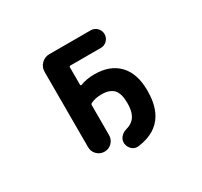

<svg xmlns="http://www.w3.org/2000/svg" viewBox="-165 -979 1330 1263"><g transform="rotate(-30 500.0 -347.0)"><path d="M475.6 0Q475.6 -3.9 475.6 -7.8Q475.6 -29.3 490.2 -46.9Q506.8 -67.4 534.2 -75.2Q570.3 -85 590.8 -105.5Q627 -141.6 627 -219.7Q627 -293.9 598.1 -324.7Q569.3 -355.5 506.8 -355.5Q460.9 -355.5 425.8 -338.9Q417 -335 417 -325.2V-98.6Q417 -65.4 394 -42Q371.1 -18.6 337.9 -18.6Q304.7 -18.6 281.2 -42Q257.8 -65.4 257.8 -98.6V-670.9Q257.8 -706.1 282.7 -731Q307.6 -755.9 342.8 -755.9H657.2Q684.6 -755.9 704.1 -736.3Q723.6 -716.8 723.6 -689Q723.6 -661.1 704.1 -641.6Q684.6 -622.1 657.2 -622.1H426.8Q417 -622.1 417 -612.3V-480.5Q417 -477.5 419.9 -475.6Q422.9 -473.6 425.8 -474.6Q469.7 -493.2 533.2 -493.2Q651.4 -493.2 716.8 -424.3Q782.2 -355.5 782.2 -225.6Q782.2 -154.3 764.6 -100.6Q746.1 -45.9 710.4 -9.8Q674.8 26.4 619.1 45.9Q587.9 56.6 550.8 61.5Q545.9 62.5 541 62.5Q518.6 62.5 501 47.9Q479.5 29.3 475.6 0Z"/></g></svg>

Font: Rounded-X Mgen+ 2m bold
Style: Bold
Weight: 700
Designer: [Source Han Sans]
Ryoko NISHIZUKA  (kana & ideographs); Paul D. Hunt (Latin, Greek & Cyrillic); Wenlong ZHANG  (bopomofo
Version: Version 1.059.20150602